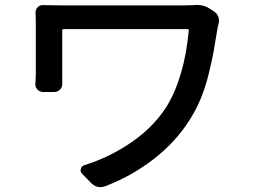

<svg xmlns="http://www.w3.org/2000/svg" viewBox="-20 -733 1040 788"><path d="M776.4 -711.9Q782.2 -712.9 787.1 -712.9Q817.4 -712.9 839.8 -698.2L857.4 -686.5Q870.1 -678.7 876 -664.1Q878.9 -656.2 878.9 -647.5Q878.9 -641.6 877 -634.8Q873 -621.1 872.1 -613.3Q862.3 -552.7 856.4 -520Q850.6 -487.3 836.9 -431.2Q823.2 -375 803.7 -328.1Q784.2 -281.2 757.8 -240.2Q701.2 -150.4 611.3 -80.6Q521.5 -10.7 412.1 31.2Q401.4 35.2 391.6 35.2Q371.1 35.2 354.5 18.6L316.4 -20.5Q308.6 -28.3 311.5 -39.6Q314.5 -50.8 325.2 -54.7Q428.7 -86.9 518.6 -148.4Q608.4 -210 662.1 -293Q736.3 -412.1 754.9 -608.4Q754.9 -613.3 751 -613.3H239.3Q235.4 -613.3 235.4 -608.4V-426.8Q235.4 -405.3 235.4 -389.6Q236.3 -376 226.6 -365.7Q216.8 -355.5 203.1 -355.5H157.2Q143.6 -355.5 133.8 -365.2Q125 -375 125 -386.7L127 -426.8V-639.6Q127 -657.2 126 -679.7Q125 -693.4 134.3 -703.1Q143.6 -712.9 157.2 -711.9Q192.4 -710.9 236.3 -710.9H734.4Q758.8 -710.9 776.4 -711.9Z"/></svg>

Font: Gen Jyuu GothicL Medium
Style: Regular
Weight: 500
Designer: [Source Han Sans]
Ryoko NISHIZUKA  (kana & ideographs); Paul D. Hunt (Latin, Greek & Cyrillic); Wenlong ZHANG  (bopomofo
Version: Version 1.002.20150607